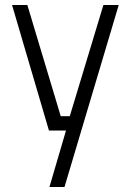

<svg xmlns="http://www.w3.org/2000/svg" viewBox="-20 -520 521 765"><path d="M28 -500 175 0H243L177 225H237L453 -500H392L258 -57H222L89 -500Z"/></svg>

Font: TitilliumText22L
Style: 250 wt
Weight: 300
Designer: Campivisivi
Foundry: Campivisivi
Version: 1.000